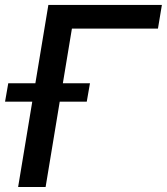

<svg xmlns="http://www.w3.org/2000/svg" viewBox="-38 -747 666 767"><path d="M608.7 -727.3H155.2L103.3 -414.4H-5L-17.8 -340.9H90.9L34.4 0H144.2L200.6 -340.9H308.6L321.4 -414.4H213.1L249.3 -632.8H593Z"/></svg>

Font: Magic Ui Pro Medium
Style: Italic
Weight: 500
Italic angle: -9.39999°
Designer: Stefan Endress, Andreas Faust
Version: Version 1.000;FEAKit 1.0